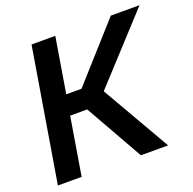

<svg xmlns="http://www.w3.org/2000/svg" viewBox="-128 -858 992 987"><g transform="rotate(-20 368.0 -364.0)"><path d="M24.4 0 145 -727.5H274.9L225.1 -425.8H308.6L578.6 -727.5H735.8L411.6 -374.5L627.4 0H478.5L299.8 -315.9H206.5L154.3 0Z"/></g></svg>

Font: Inter 20pt SemiBold
Style: Italic
Weight: 600
Italic angle: -9.3988°
Version: Version 4.001;git-66647c0bb